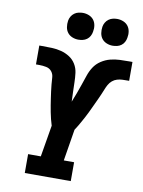

<svg xmlns="http://www.w3.org/2000/svg" viewBox="-102 -1033 823 1102"><g transform="rotate(10 309.5 -481.5)"><path d="M121 0V-110H195L226 -294Q220 -312 215.5 -331Q211 -350 207 -369.5Q203 -389 200 -408.5Q197 -428 194 -447.5Q191 -467 188.5 -486.5Q186 -506 184 -526Q182 -546 181 -566.5Q180 -587 168 -602Q156 -617 136 -621Q116 -625 96 -625Q91 -625 86 -625Q81 -625 76 -625V-735Q80 -735 84 -735Q88 -735 92 -735Q121 -735 149.5 -734Q178 -733 204.5 -726Q231 -719 253.5 -704.5Q276 -690 290 -667Q304 -644 307.5 -617Q311 -590 311.5 -561.5Q312 -533 313 -505Q314 -477 315 -450Q326 -476 335.5 -502.5Q345 -529 354.5 -556Q364 -583 373 -610.5Q382 -638 397.5 -662Q413 -686 438 -702.5Q463 -719 490.5 -726Q518 -733 545.5 -734Q573 -735 600 -735Q605 -735 609.5 -735Q614 -735 619 -735V-625Q617 -625 614.5 -625Q612 -625 610 -625Q595 -625 580 -624.5Q565 -624 549.5 -619.5Q534 -615 521.5 -604.5Q509 -594 501 -579.5Q493 -565 487.5 -550.5Q482 -536 475.5 -521.5Q469 -507 462.5 -492.5Q456 -478 449 -463.5Q442 -449 435.5 -434.5Q429 -420 422 -406Q415 -392 407.5 -377.5Q400 -363 392 -349Q384 -335 376 -321Q368 -307 359 -294L329 -110H389V0ZM490 -807Q472 -807 455 -814Q438 -821 427.5 -834.5Q417 -848 414 -866.5Q411 -885 414 -904Q416 -917 423 -929Q430 -941 441 -949Q452 -957 465 -960Q478 -963 490 -963Q509 -963 526 -956Q543 -949 553.5 -935.5Q564 -922 567 -903.5Q570 -885 566 -866Q564 -853 557.5 -841Q551 -829 540 -821Q529 -813 516 -810Q503 -807 490 -807ZM290 -807Q272 -807 255 -814Q238 -821 227.5 -834.5Q217 -848 214 -866.5Q211 -885 214 -904Q216 -917 223 -929Q230 -941 241 -949Q252 -957 265 -960Q278 -963 290 -963Q309 -963 326 -956Q343 -949 353.5 -935.5Q364 -922 367 -903.5Q370 -885 366 -866Q364 -853 357.5 -841Q351 -829 340 -821Q329 -813 316 -810Q303 -807 290 -807Z"/></g></svg>

Font: Iosevka Curly Slab XBdExObl
Style: Regular
Weight: 800
Width: 7
Italic angle: -9°
Monospace: yes
Designer: Belleve Invis
Foundry: Belleve Invis
Version: Version 11.1.0; ttfautohint (v1.8.3)